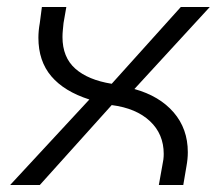

<svg xmlns="http://www.w3.org/2000/svg" viewBox="-20 -530 639 550"><path d="M9 0 236 -245Q164 -268 127 -311.5Q90 -355 90 -422Q90 -432 91 -442.5Q92 -453 94 -464L100 -510H170L162 -464Q161 -453 160 -443.5Q159 -434 159 -424Q159 -366 195.5 -333.5Q232 -301 300 -290L498 -510H581L365 -275Q437 -255 477.5 -208Q518 -161 518 -94Q518 -84 517 -74Q516 -64 514 -53L505 0H435L445 -56Q447 -65 448 -73Q449 -81 449 -89Q449 -146 409.5 -183Q370 -220 300 -229L94 0Z"/></svg>

Font: MuseoModerno Light
Style: Italic
Weight: 300
Italic angle: -9°
Designer: Pablo Cosgaya, Héctor Gatti, Marcela Romero, and the Authors of The MuseoModerno Project.
Foundry: Omnibus-Type Team
Version: Version 1.003